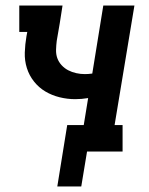

<svg xmlns="http://www.w3.org/2000/svg" viewBox="-20 -550 540 697"><path d="M188 127 224 -96H284L300 -194Q288 -192 276.5 -191Q265 -190 253 -190Q224 -190 196 -197Q168 -204 144.5 -218Q121 -232 103.5 -254Q86 -276 77.5 -303Q69 -330 70 -359.5Q71 -389 76 -418L79 -434H50V-530H207Q202 -498 197 -466Q192 -434 186 -402Q184 -386 183.5 -369.5Q183 -353 188 -339Q193 -325 203.5 -313.5Q214 -302 227.5 -295Q241 -288 256.5 -284.5Q272 -281 288 -281Q294 -281 301 -281.5Q308 -282 315 -283L355 -530H468L396 -96H425V0H296L275 127Z"/></svg>

Font: Iosevka Slab
Style: Bold Italic
Weight: 700
Italic angle: -9°
Monospace: yes
Designer: Belleve Invis
Foundry: Belleve Invis
Version: Version 11.1.0; ttfautohint (v1.8.3)